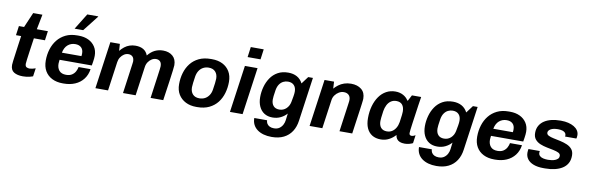

<svg xmlns="http://www.w3.org/2000/svg" viewBox="-58 -1311 6284 2049"><g transform="rotate(10 3083.5 -287.0)"><path d="M192 10Q132 10 95.5 -12.5Q59 -35 59 -91Q59 -103 63 -134Q67 -165 73 -208.5Q79 -252 86 -304Q93 -356 101 -410H45L59 -511H115L185 -674H285L253 -511H373L359 -410H239Q228 -336 219.5 -275.5Q211 -215 206 -177Q201 -139 201 -129Q201 -100 216 -92Q231 -84 250 -84Q261 -84 281 -88.5Q301 -93 314 -98L301 -9Q288 -4 268.5 1Q249 6 228.5 8Q208 10 192 10Z M625 10Q558 10 508.5 -15Q459 -40 432 -86.5Q405 -133 405 -199Q405 -264 423 -322Q441 -380 476.5 -424.5Q512 -469 565 -495Q618 -521 690 -521H706Q766 -521 812 -499Q858 -477 884.5 -436Q911 -395 911 -339Q911 -326 909.5 -309.5Q908 -293 905 -274Q902 -255 898 -232H549Q548 -221 546.5 -209Q545 -197 545 -189Q545 -143 569.5 -114.5Q594 -86 644 -86Q683 -86 707.5 -102Q732 -118 745 -142.5Q758 -167 762 -191H892Q883 -128 848 -82.5Q813 -37 758.5 -13.5Q704 10 636 10ZM560 -311H772Q773 -320 773.5 -327Q774 -334 774 -341Q774 -381 751 -403.5Q728 -426 686 -426Q639 -426 605 -397Q571 -368 560 -311ZM649 -587 756 -760H874L875 -757L742 -587Z M978 0 1050 -511H1153L1158 -436Q1179 -462 1204 -481.5Q1229 -501 1259 -511Q1289 -521 1322 -521Q1374 -521 1408 -500.5Q1442 -480 1457 -439Q1493 -483 1533.5 -502Q1574 -521 1621 -521Q1685 -521 1725 -486.5Q1765 -452 1765 -387Q1765 -375 1759.5 -330Q1754 -285 1742.5 -204Q1731 -123 1713 0H1576Q1586 -73 1594.5 -134Q1603 -195 1609.5 -241Q1616 -287 1619.5 -315Q1623 -343 1623 -350Q1623 -386 1606.5 -402.5Q1590 -419 1562 -419Q1538 -419 1515.5 -405Q1493 -391 1477.5 -367.5Q1462 -344 1458 -314L1414 0H1277Q1290 -93 1299 -157.5Q1308 -222 1313.5 -262.5Q1319 -303 1322 -324Q1325 -345 1325 -350Q1325 -385 1308 -402Q1291 -419 1263 -419Q1238 -419 1216 -405Q1194 -391 1178.5 -367.5Q1163 -344 1159 -314L1115 0Z M2071 10Q2006 10 1956.5 -15Q1907 -40 1878.5 -86Q1850 -132 1850 -198Q1850 -262 1867 -320Q1884 -378 1919.5 -423.5Q1955 -469 2009.5 -495Q2064 -521 2139 -521H2150Q2216 -521 2265 -496.5Q2314 -472 2342 -425.5Q2370 -379 2370 -313Q2370 -250 2353 -191.5Q2336 -133 2301 -88Q2266 -43 2211.5 -16.5Q2157 10 2082 10ZM2088 -86Q2122 -86 2148.5 -100Q2175 -114 2193 -141Q2211 -168 2216 -204Q2222 -242 2226 -273.5Q2230 -305 2230 -323Q2230 -370 2204.5 -398Q2179 -426 2132 -426Q2099 -426 2072 -411.5Q2045 -397 2028 -370.5Q2011 -344 2005 -308Q1999 -269 1995 -237.5Q1991 -206 1991 -189Q1991 -141 2016.5 -113.5Q2042 -86 2088 -86Z M2436 0 2508 -511H2645L2573 0ZM2520 -609 2535 -720H2675L2660 -609Z M2919 186Q2871 186 2831.5 175Q2792 164 2763 142.5Q2734 121 2718.5 90Q2703 59 2703 19H2842Q2842 38 2851.5 54.5Q2861 71 2880.5 81Q2900 91 2928 91Q2963 91 2986 75Q3009 59 3022 34.5Q3035 10 3038 -17L3047 -90Q3020 -59 2980.5 -39.5Q2941 -20 2892 -20Q2840 -20 2803 -43.5Q2766 -67 2746 -110.5Q2726 -154 2726 -212Q2726 -268 2741 -323Q2756 -378 2786.5 -423Q2817 -468 2864.5 -494.5Q2912 -521 2978 -521Q3032 -521 3072 -499Q3112 -477 3135 -432L3194 -511H3245L3178 -36Q3169 32 3136.5 82Q3104 132 3049.5 159Q2995 186 2919 186ZM2949 -116Q2993 -116 3023.5 -144.5Q3054 -173 3063 -217Q3069 -248 3074.5 -279.5Q3080 -311 3080 -332Q3080 -376 3057 -401Q3034 -426 2991 -426Q2964 -426 2940 -414Q2916 -402 2899 -377.5Q2882 -353 2875 -314Q2868 -272 2865.5 -247.5Q2863 -223 2863 -211Q2863 -167 2885 -141.5Q2907 -116 2949 -116Z M3299 0 3371 -511H3474L3478 -436Q3498 -459 3524 -478.5Q3550 -498 3584 -509.5Q3618 -521 3658 -521Q3727 -521 3770 -486.5Q3813 -452 3813 -385Q3813 -378 3811.5 -365Q3810 -352 3807 -327.5Q3804 -303 3798 -261Q3792 -219 3783 -155.5Q3774 -92 3761 0H3623Q3635 -88 3643.5 -147Q3652 -206 3657 -243Q3662 -280 3665 -300.5Q3668 -321 3669 -330.5Q3670 -340 3670 -346Q3670 -382 3650 -400.5Q3630 -419 3597 -419Q3570 -419 3545 -404.5Q3520 -390 3502.5 -366Q3485 -342 3481 -312L3437 0Z M4071 10Q4015 10 3976.5 -14Q3938 -38 3918 -82.5Q3898 -127 3898 -191Q3898 -262 3915 -322Q3932 -382 3963.5 -427Q3995 -472 4039.5 -496.5Q4084 -521 4139 -521Q4186 -521 4223 -501Q4260 -481 4279 -448H4285L4318 -511H4418Q4411 -468 4403.5 -417Q4396 -366 4389 -315Q4382 -264 4375.5 -220.5Q4369 -177 4366 -148Q4363 -119 4363 -111Q4363 -98 4369.5 -91.5Q4376 -85 4388 -85Q4399 -85 4411 -89.5Q4423 -94 4430 -99L4418 -11Q4403 -3 4379.5 3.5Q4356 10 4330 10Q4299 10 4277.5 1.5Q4256 -7 4244 -24Q4232 -41 4229 -66Q4199 -32 4159 -11Q4119 10 4071 10ZM4120 -86Q4152 -86 4176 -101Q4200 -116 4216.5 -143.5Q4233 -171 4239 -208Q4247 -263 4249.5 -287Q4252 -311 4252 -323Q4252 -370 4230.5 -396.5Q4209 -423 4166 -423Q4132 -423 4107 -406Q4082 -389 4067 -359.5Q4052 -330 4046 -293Q4039 -244 4036.5 -220Q4034 -196 4034 -183Q4034 -137 4056 -111.5Q4078 -86 4120 -86Z M4704 186Q4656 186 4616.5 175Q4577 164 4548 142.5Q4519 121 4503.5 90Q4488 59 4488 19H4627Q4627 38 4636.5 54.5Q4646 71 4665.5 81Q4685 91 4713 91Q4748 91 4771 75Q4794 59 4807 34.5Q4820 10 4823 -17L4832 -90Q4805 -59 4765.5 -39.5Q4726 -20 4677 -20Q4625 -20 4588 -43.5Q4551 -67 4531 -110.5Q4511 -154 4511 -212Q4511 -268 4526 -323Q4541 -378 4571.5 -423Q4602 -468 4649.5 -494.5Q4697 -521 4763 -521Q4817 -521 4857 -499Q4897 -477 4920 -432L4979 -511H5030L4963 -36Q4954 32 4921.5 82Q4889 132 4834.5 159Q4780 186 4704 186ZM4734 -116Q4778 -116 4808.5 -144.5Q4839 -173 4848 -217Q4854 -248 4859.5 -279.5Q4865 -311 4865 -332Q4865 -376 4842 -401Q4819 -426 4776 -426Q4749 -426 4725 -414Q4701 -402 4684 -377.5Q4667 -353 4660 -314Q4653 -272 4650.5 -247.5Q4648 -223 4648 -211Q4648 -167 4670 -141.5Q4692 -116 4734 -116Z M5300 10Q5233 10 5183.5 -15Q5134 -40 5107 -86.5Q5080 -133 5080 -199Q5080 -264 5098 -322Q5116 -380 5151.5 -424.5Q5187 -469 5240 -495Q5293 -521 5365 -521H5381Q5441 -521 5487 -499Q5533 -477 5559.5 -436Q5586 -395 5586 -339Q5586 -326 5584.5 -309.5Q5583 -293 5580 -274Q5577 -255 5573 -232H5224Q5223 -221 5221.5 -209Q5220 -197 5220 -189Q5220 -143 5244.5 -114.5Q5269 -86 5319 -86Q5358 -86 5382.5 -102Q5407 -118 5420 -142.5Q5433 -167 5437 -191H5567Q5558 -128 5523 -82.5Q5488 -37 5433.5 -13.5Q5379 10 5311 10ZM5235 -311H5447Q5448 -320 5448.5 -327Q5449 -334 5449 -341Q5449 -381 5426 -403.5Q5403 -426 5361 -426Q5314 -426 5280 -397Q5246 -368 5235 -311Z M5834 10Q5770 10 5726 -7Q5682 -24 5660 -54Q5638 -84 5638 -123Q5638 -136 5639.5 -146.5Q5641 -157 5642 -163H5765Q5764 -156 5763.5 -152.5Q5763 -149 5763 -145Q5763 -123 5778 -109.5Q5793 -96 5817 -91Q5841 -86 5867 -86Q5886 -86 5906.5 -89Q5927 -92 5944 -99Q5961 -106 5972.5 -117.5Q5984 -129 5984 -147Q5984 -170 5962 -181Q5940 -192 5905.5 -199Q5871 -206 5833 -213.5Q5795 -221 5760.5 -235Q5726 -249 5704 -275.5Q5682 -302 5682 -346Q5682 -391 5701 -424Q5720 -457 5753 -478.5Q5786 -500 5830 -510.5Q5874 -521 5924 -521H5936Q5976 -521 6011.5 -512.5Q6047 -504 6074 -488Q6101 -472 6116 -449Q6131 -426 6131 -398Q6131 -386 6129.5 -377Q6128 -368 6126 -362H6003Q6004 -365 6004.5 -369Q6005 -373 6005 -375Q6005 -391 5994.5 -402.5Q5984 -414 5964.5 -420Q5945 -426 5916 -426Q5891 -426 5871.5 -422Q5852 -418 5838 -410Q5824 -402 5817 -392Q5810 -382 5810 -371Q5810 -351 5831.5 -340Q5853 -329 5887.5 -322Q5922 -315 5961 -306.5Q6000 -298 6034.5 -283.5Q6069 -269 6090.5 -243Q6112 -217 6112 -174Q6112 -125 6092.5 -90.5Q6073 -56 6038 -34Q6003 -12 5956 -1Q5909 10 5854 10Z"/></g></svg>

Font: Chivo SemiBold
Style: Italic
Weight: 600
Italic angle: -8.05°
Designer: Hector Gatti
Foundry: Omnibus-Type
Version: Version 2.002